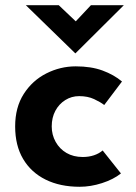

<svg xmlns="http://www.w3.org/2000/svg" viewBox="-20 -703 519 735"><path d="M443 -39Q414 -16 370.5 -2Q327 12 285 12Q210 12 154.5 -15.5Q99 -43 68.5 -94.5Q38 -146 38 -219Q38 -292 71 -343.5Q104 -395 157.5 -422Q211 -449 270 -449Q329 -449 372.5 -433Q416 -417 447 -391L379 -301Q365 -312 340.5 -323.5Q316 -335 283 -335Q254 -335 230 -320Q206 -305 192 -279Q178 -253 178 -219Q178 -187 193 -160Q208 -133 234.5 -117.5Q261 -102 297 -102Q320 -102 339.5 -108.5Q359 -115 373 -127ZM205 -683 283 -609 249 -599 328 -683H454L269 -499H268L79 -683Z"/></svg>

Font: Josefin Sans Thin
Style: Bold
Weight: 700
Version: Version 2.000